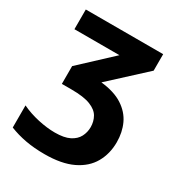

<svg xmlns="http://www.w3.org/2000/svg" viewBox="-184 -673 969 1038"><g transform="rotate(30 300.0 -154.5)"><path d="M246 240Q181 240 127 230Q73 220 26 201V63Q74 86 130.5 98.5Q187 111 236 111Q294 111 327.5 94Q361 77 375.5 49Q390 21 390 -11Q390 -46 374 -74.5Q358 -103 316.5 -119.5Q275 -136 198 -136H138V-247L330 -426H49V-549H532V-446L319 -250Q403 -241 454.5 -207.5Q506 -174 529.5 -123.5Q553 -73 553 -11Q553 61 520.5 118Q488 175 420 207.5Q352 240 246 240Z"/></g></svg>

Font: Noto Sans Mono ExtraBold
Style: Regular
Weight: 800
Designer: Monotype Design Team
Foundry: Monotype Imaging Inc.
Version: Version 2.014